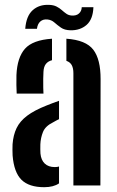

<svg xmlns="http://www.w3.org/2000/svg" viewBox="-20 -768 485 795"><path d="M32.2 -124.1Q31.7 -134.7 31.6 -147.6Q31.5 -160.5 32 -170.8Q34.9 -209.2 48.7 -237.7Q62.5 -266.2 92.3 -288.7Q122.1 -311.2 173 -331.3Q185.9 -336.5 198.7 -341.3Q211.4 -346 224.4 -350.6V-274.6Q218.7 -272.1 212.6 -268.7Q206.6 -265.2 199.8 -261.5Q167.9 -246 158 -221.6Q148.2 -197.1 147.1 -170.3Q146.8 -157.2 146.9 -149.9Q147 -142.6 147.5 -132.3Q150 -105.5 165.1 -90.9Q180.3 -76.2 207.1 -76.2Q217.3 -76.2 224.4 -78.6V-8.7Q201.4 7.1 163 7.1Q100.1 7.1 69 -23.5Q37.9 -54.2 32.2 -124.1ZM49.1 -380.4Q48.2 -393.9 47.9 -415.5Q47.6 -437.1 48.1 -457.3Q51.2 -529.7 83.3 -566.1Q115.5 -602.4 195.3 -607.7V-518.7Q179.2 -514.7 170.1 -503.3Q161 -491.9 160 -471.1Q159.2 -461 159 -441.8Q158.7 -422.5 159.1 -404.6Q159.5 -386.6 160 -380.4ZM283.9 0V-464.7Q283.9 -485.5 277.1 -498.2Q270.3 -510.8 254.9 -516.1V-607.7Q335.6 -602.1 366.2 -562.3Q396.8 -522.4 396.5 -440.2L395.7 0ZM318.5 -738.2H366.8Q364.9 -687.8 338.3 -664.7Q311.7 -641.7 271.5 -642.6Q247.1 -643.2 232.2 -653.7Q217.3 -664.2 205.1 -675Q192.9 -685.8 176.1 -687.4Q158.6 -689.1 147.1 -679.2Q135.6 -669.3 132.9 -648.7H84.5Q88.5 -701.6 115.2 -725.6Q141.8 -749.7 183 -747.9Q201.7 -747.3 214.1 -740.9Q226.5 -734.6 235.9 -726.2Q245.3 -717.7 254.7 -711.2Q264 -704.6 276.5 -703.7Q296 -702.2 307 -712.2Q318 -722.1 318.5 -738.2Z"/></svg>

Font: Big Shoulders Stencil Text Thin
Style: Regular
Weight: 100
Designer: Patric King
Foundry: XO Type Co
Version: Version 2.001